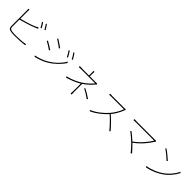

<svg xmlns="http://www.w3.org/2000/svg" viewBox="556 -2811 4858 4858"><g transform="rotate(45 2985.0 -382.0)"><path d="M718 -757 691 -744C718 -707 755 -646 774 -606L802 -620C780 -664 743 -722 718 -757ZM819 -792 793 -779C822 -742 855 -687 878 -642L906 -656C886 -695 846 -756 819 -792ZM252 -734H213C217 -717 218 -701 218 -676C218 -631 218 -198 218 -120C218 -44 253 -21 320 -9C360 -2 418 -1 472 -1C580 -1 729 -10 808 -22V-59C724 -37 579 -29 472 -29C418 -29 356 -33 323 -39C271 -50 248 -65 248 -124V-379C361 -409 550 -464 674 -517C701 -527 728 -540 747 -548L730 -582C713 -570 688 -557 663 -545C542 -491 361 -439 248 -413V-676C248 -703 250 -717 252 -734Z M1703 -725 1676 -712C1705 -673 1750 -596 1770 -554L1798 -568C1774 -617 1725 -694 1703 -725ZM1826 -772 1800 -759C1830 -720 1875 -644 1896 -602L1924 -616C1899 -664 1849 -742 1826 -772ZM1282 -735 1265 -710C1316 -680 1429 -603 1469 -569L1489 -595C1454 -622 1334 -705 1282 -735ZM1167 -15 1185 16C1282 -6 1414 -49 1514 -109C1670 -202 1805 -334 1886 -464L1866 -493C1784 -354 1660 -230 1498 -135C1404 -80 1275 -34 1167 -15ZM1135 -513 1118 -487C1172 -460 1285 -388 1327 -356L1345 -384C1310 -410 1186 -485 1135 -513Z M2876 -159 2898 -185C2808 -245 2752 -279 2656 -330L2634 -308C2735 -257 2789 -219 2876 -159ZM2798 -607 2776 -628C2766 -624 2749 -624 2733 -624H2523V-702C2523 -726 2524 -765 2528 -785H2488C2492 -765 2493 -726 2493 -702V-624H2274C2241 -624 2186 -626 2160 -629V-591C2189 -593 2241 -594 2274 -594C2322 -594 2703 -594 2743 -594C2704 -541 2607 -443 2505 -377C2410 -315 2288 -253 2102 -205L2122 -175C2289 -226 2393 -271 2491 -332L2490 -66C2490 -35 2488 -3 2485 28H2524C2522 -3 2520 -35 2520 -66L2521 -351L2528 -356C2627 -422 2716 -512 2763 -570C2774 -583 2787 -596 2798 -607Z M3766 -660 3746 -677C3735 -674 3721 -673 3700 -673C3669 -673 3307 -673 3281 -673C3249 -673 3197 -678 3197 -678V-640C3197 -640 3251 -643 3281 -643C3307 -643 3691 -643 3721 -643C3693 -548 3608 -410 3538 -331C3426 -206 3285 -89 3124 -24L3148 2C3308 -69 3442 -183 3553 -302C3661 -210 3783 -76 3852 10L3877 -12C3806 -98 3685 -227 3572 -323C3646 -409 3717 -540 3752 -635C3754 -641 3762 -655 3766 -660Z M4460 -168C4522 -104 4598 -22 4631 24L4659 2C4621 -45 4544 -126 4484 -187L4473 -198C4665 -338 4788 -504 4859 -618C4863 -624 4869 -632 4875 -638L4848 -658C4841 -655 4829 -654 4813 -654C4720 -654 4214 -654 4175 -654C4140 -654 4115 -656 4087 -659V-621C4105 -622 4137 -624 4175 -624C4214 -624 4732 -624 4823 -624C4771 -528 4632 -349 4451 -218C4381 -284 4280 -367 4247 -389L4223 -370C4270 -337 4399 -229 4460 -168Z M5183 -705 5163 -684C5239 -635 5362 -529 5411 -481L5434 -504C5382 -554 5255 -658 5183 -705ZM5137 -31 5157 1C5350 -37 5474 -105 5573 -170C5714 -263 5814 -397 5875 -510L5856 -541C5804 -429 5691 -285 5553 -193C5460 -132 5329 -61 5137 -31Z"/></g></svg>

Font: Noto Sans CJK SC Thin
Style: Regular
Weight: 100
Designer: Ryoko NISHIZUKA 西塚涼子 (kana, bopomofo & ideographs); Paul D. Hunt (Latin, Greek & Cyrillic); Sandoll Communications 산돌커뮤니
Foundry: Adobe
Version: Version 2.004;hotconv 1.0.118;makeotfexe 2.5.65603